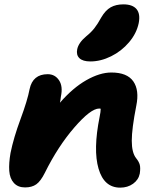

<svg xmlns="http://www.w3.org/2000/svg" viewBox="-20 -860 726 890"><path d="M398.9 -575.2Q363.8 -575.2 348.1 -590.3Q332.5 -605.5 337.9 -631.8Q344.2 -662.1 379.9 -691.9Q402.8 -710.4 417.7 -729.5Q432.6 -748.5 449.2 -778.8Q468.8 -812.5 493.2 -826.2Q517.6 -839.8 551.8 -839.8Q594.2 -839.8 612.8 -817.9Q631.3 -795.9 623 -752.9Q613.3 -705.6 578.4 -664.3Q543.5 -623 495.1 -599.1Q446.8 -575.2 398.9 -575.2ZM537.1 9.8Q462.4 9.8 436.8 -78.1Q411.1 -166 441.9 -318.8Q446.8 -342.3 446.8 -356Q444.8 -356.9 439.9 -356.9Q400.4 -356.9 324.5 -269Q248.5 -181.2 188 -59.1Q168.5 -20 148.2 -5.6Q127.9 8.8 96.2 8.8Q63 8.8 44.2 -12Q25.4 -32.7 22.9 -68.1Q20.5 -103.5 28.8 -150.9Q43 -221.2 75.2 -308.1Q107.4 -395 117.2 -446.8Q131.8 -516.1 201.2 -516.1Q234.9 -516.1 253.7 -487.8Q272.5 -459.5 262.2 -412.1Q260.7 -396.5 257.8 -383.8Q317.4 -452.6 380.1 -488.3Q442.9 -523.9 496.1 -523.9Q569.3 -523.9 597.9 -482.9Q626.5 -441.9 611.8 -370.1Q590.8 -263.2 590.8 -207.8Q590.8 -152.3 610.8 -127Q624 -110.8 627.9 -96.2Q631.8 -81.5 627.9 -55.2Q622.1 -26.4 596.9 -8.3Q571.8 9.8 537.1 9.8Z"/></svg>

Font: Shantell Sans Normal
Style: Italic
Weight: 800
Italic angle: -11.31°
Designer: Stephen Nixon, Anya Danilova, Shantell Martin
Foundry: Arrow Type
Version: Version 1.006;[559af2be0]